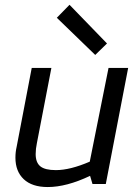

<svg xmlns="http://www.w3.org/2000/svg" viewBox="-20 -761 574 794"><path d="M43.8 0ZM127.5 -123.8Q127.5 -88.8 146.9 -73.1Q166.2 -57.5 211.2 -57.5Q270 -57.5 351.2 -92.5L428.8 -480H510L417.5 0H362.5L352.5 -33.8Q255 12.5 177.5 12.5Q112.5 12.5 78.1 -20Q43.8 -52.5 43.8 -108.8Q43.8 -132.5 48.8 -153.8L111.2 -480H192.5L132.5 -168.8Q127.5 -145 127.5 -123.8ZM373.8 -533.8 215 -687.5 267.5 -741.2 422.5 -581.2Z"/></svg>

Font: Cambay
Style: Italic
Weight: 400
Italic angle: -11°
Designer: Pooja Saxena
Foundry: Pooja Saxena
Version: Version 1.019;PS 001.019;hotconv 1.0.70;makeotf.lib2.5.58329